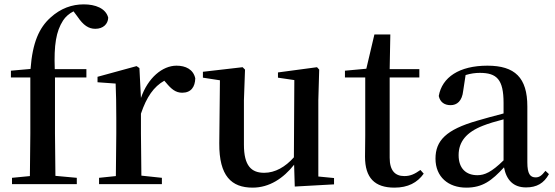

<svg xmlns="http://www.w3.org/2000/svg" viewBox="-20 -844 2542 880"><path d="M116 0H332V-29L234 -38L232 -232V-489H376V-527H231C227 -638 237 -700 269 -750C280 -767 297 -782 317 -792L335 -768C362 -728 386 -712 417 -712C453 -712 475 -734 476 -763C465 -806 417 -824 364 -824C310 -824 258 -806 211 -763C160 -717 129 -650 120 -528L30 -520V-489H119V-232L117 -37L35 -29V0Z M510 0H722V-29L628 -39L626 -232V-323C652 -400 685 -447 733 -474L741 -465C765 -436 785 -419 815 -419C856 -419 874 -446 875 -485C866 -526 831 -543 789 -543C725 -543 658 -488 626 -395L619 -532L606 -541L427 -492V-467L510 -461C512 -412 513 -369 513 -301V-232L511 -37L434 -29V0Z M1331 11 1511 1V-28L1439 -35V-385L1443 -525L1433 -536L1254 -512V-488L1329 -477L1327 -123C1288 -79 1241 -52 1191 -52C1132 -52 1098 -84 1098 -181V-385L1103 -525L1092 -536L910 -515V-488L988 -476L985 -187C984 -37 1041 16 1138 16C1215 16 1279 -27 1328 -89Z M1788 16C1850 16 1893 -7 1922 -48L1907 -65C1880 -46 1861 -37 1833 -37C1791 -37 1766 -62 1766 -121V-489H1902V-527H1766L1769 -686H1696L1659 -529L1561 -520V-489H1654V-223C1654 -185 1653 -161 1653 -126C1653 -29 1697 16 1788 16Z M2391 15C2440 15 2473 -4 2496 -46L2480 -61C2462 -38 2451 -31 2435 -31C2410 -31 2397 -47 2397 -100V-356C2397 -488 2340 -543 2214 -543C2085 -543 2006 -490 1991 -404C1997 -376 2017 -362 2045 -362C2074 -362 2098 -380 2103 -428L2114 -500C2137 -507 2158 -510 2179 -510C2257 -510 2288 -480 2288 -372V-324C2247 -313 2204 -302 2168 -291C2024 -250 1976 -199 1976 -117C1976 -33 2035 16 2117 16C2192 16 2234 -16 2290 -77C2301 -19 2333 15 2391 15ZM2288 -109C2233 -55 2201 -41 2168 -41C2117 -41 2082 -71 2082 -133C2082 -194 2117 -238 2194 -268C2219 -278 2253 -288 2288 -297Z"/></svg>

Font: Noto Serif HK SemiBold
Style: Regular
Weight: 600
Designer: Ryoko NISHIZUKA 西塚涼子 (kana & ideographs); Frank Grießhammer (Latin, Greek & Cyrillic); Wenlong ZHANG 张文龙 (bopomofo); San
Foundry: Adobe
Version: Version 2.001;hotconv 1.1.0;makeotfexe 2.6.0